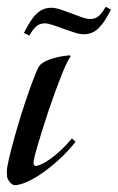

<svg xmlns="http://www.w3.org/2000/svg" viewBox="-70 -539 347 566"><path d="M138.2 -373Q132.8 -365.7 125.2 -349.6Q117.7 -333.5 108.9 -311.3Q100.1 -289.1 90.8 -263.2Q81.5 -237.3 72.5 -210.7Q63.5 -184.1 55.7 -158.9Q47.9 -133.8 41.7 -113Q35.6 -92.3 32.2 -77.9Q28.8 -63.5 28.8 -59.1Q28.8 -49.8 36.1 -49.8Q42 -50.3 52.7 -55.2Q63.5 -60.1 77.4 -69.8Q91.3 -79.6 107.9 -94.7Q124.5 -109.9 142.1 -130.9L152.8 -121.1Q131.3 -93.8 106.2 -70.6Q81.1 -47.4 56.4 -30Q31.7 -12.7 9.8 -2.9Q-12.2 6.8 -26.9 6.8Q-30.8 6.8 -34.2 4.2Q-37.6 1.5 -40 -1Q-48.3 -10.7 -49.1 -18.1Q-49.8 -25.4 -49.8 -33.2Q-49.8 -44.4 -43.7 -70.8Q-37.6 -97.2 -28.3 -130.6Q-19 -164.1 -7.6 -200.7Q3.9 -237.3 14.9 -268.6Q25.9 -299.8 34.9 -321.8Q43.9 -343.8 48.8 -348.1Q58.6 -356.9 73.2 -362.5Q87.9 -368.2 102.1 -371.1Q118.2 -374.5 136.2 -376ZM257.3 -510.7Q247.6 -492.2 238.8 -478.5Q230 -464.8 220.7 -455.8Q211.4 -446.8 200.7 -442.4Q189.9 -438 176.3 -438Q165.5 -438 149.7 -443.1Q133.8 -448.2 117.4 -454.1Q101.1 -460 86.2 -465.1Q71.3 -470.2 62.5 -470.2Q46.9 -470.2 36.9 -461.4Q26.9 -452.6 16.6 -434.1L0.5 -441.9Q10.3 -460.9 19 -474.9Q27.8 -488.8 37.1 -497.8Q46.4 -506.8 57.1 -511.5Q67.9 -516.1 81.5 -516.1Q92.3 -516.1 108.2 -511Q124 -505.9 140.4 -499.5Q156.7 -493.2 171.6 -488Q186.5 -482.9 195.3 -482.9Q210.9 -482.9 220.9 -491.7Q231 -500.5 241.7 -519L257.3 -510.7Z"/></svg>

Font: Romanesco
Style: Regular
Weight: 400
Designer: Astigmatic (AOETI)
Foundry: Astigmatic (AOETI)
Version: Version 1.000